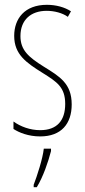

<svg xmlns="http://www.w3.org/2000/svg" viewBox="-20 -557 352 798"><path d="M278 -123C278 -210 228 -239 162 -280C98 -320 65 -349 65 -407C65 -475 109 -512 174 -512C206 -512 240 -503 262 -487L275 -510C249 -527 213 -537 175 -537C82 -537 39 -479 39 -408C39 -330 90 -296 157 -254C216 -217 251 -195 251 -125C251 -56 217 -16 147 -16C105 -16 65 -31 36 -52V-21C59 -6 98 10 147 10C235 10 278 -43 278 -123ZM192 71V61H162C158 101 134 175 120 211V221H133C160 176 180 117 192 71Z"/></svg>

Font: Noto Sans Georgian ExtraCondensed Thin
Style: Regular
Weight: 100
Width: 2
Designer: Monotype Design Team, Akaki Razmadze
Foundry: Google LLC
Version: Version 2.005